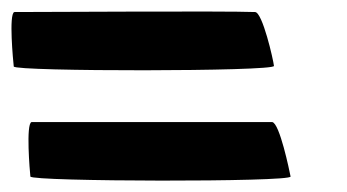

<svg xmlns="http://www.w3.org/2000/svg" viewBox="-37 -501 606 335"><path d="M16 -193C17 -184 472 -183 470 -193C468 -203 451 -286 438 -288H18C8 -285 15 -202 16 -193ZM-13 -385C-12 -376 443 -376 441 -386C440 -396 421 -480 408 -480C354 -482 42 -480 -12 -480C-22 -477 -14 -394 -13 -385Z"/></svg>

Font: Ampere
Style: RevIta
Weight: 400
Version: Version 1